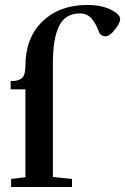

<svg xmlns="http://www.w3.org/2000/svg" viewBox="-20 -747 500 767"><path d="M24.4 0V-32.2L81.5 -39.1V-390.1H22.5V-422.9Q54.2 -422.9 67.9 -435.3Q81.5 -447.8 81.5 -482.9Q81.5 -595.7 149.7 -661.4Q217.8 -727.1 328.1 -727.1Q385.3 -727.1 422.6 -708.5Q460 -689.9 460 -670.9Q460 -655.3 439 -628.7Q418 -602.1 402.3 -602.1Q381.8 -602.1 375 -620.1Q369.6 -634.8 364 -645.8Q358.4 -656.7 349.4 -668.7Q340.3 -680.7 327.9 -687Q315.4 -693.4 299.8 -693.4Q240.7 -693.4 216.1 -643.3Q191.4 -593.3 191.4 -498.5V-40L267.6 -32.2V0Z"/></svg>

Font: Elstob 10pt SemiBold
Style: Regular
Weight: 600
Designer: Peter S. Baker
Version: Version 1.015